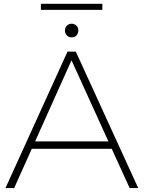

<svg xmlns="http://www.w3.org/2000/svg" viewBox="-20 -964 736 984"><path d="M688.5 0H644.5L552.5 -201.5H143L52.5 0H8L326 -699.5H368.5ZM535.5 -239.5 346.5 -655 160 -239.5ZM504.5 -913.5H189.5V-944.5H504.5ZM347 -772.5Q332 -772.5 322.5 -782.8Q313 -793 313 -807.5Q313 -824 323.5 -833.2Q334 -842.5 347 -842.5Q360.5 -842.5 371 -833.2Q381.5 -824 381.5 -807.5Q381.5 -795.5 373.5 -784Q365.5 -772.5 347 -772.5Z"/></svg>

Font: Argentum Novus ExtraLight
Style: Regular
Weight: 250
Designer: Julieta Ulanovsky (font) & Cristiano Sobral (main changes)
Foundry: Julieta Ulanovsky (font) & Cristiano Sobral (main changes)
Version: Version 3.00;November 27, 2020;FontCreator 13.0.0.2655 64-bi